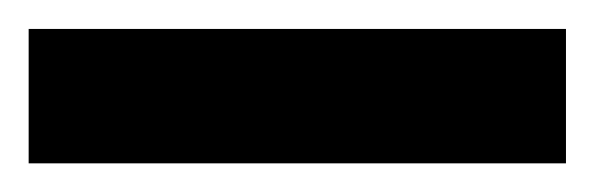

<svg xmlns="http://www.w3.org/2000/svg" viewBox="-20 -114 415 134"><path d="M0 -93.8H375V0H0Z"/></svg>

Font: Oswald
Style: Stencbab
Weight: 400
Designer: Mathieu Le Lay
Foundry: Mathieu Le Lay
Version: Version 1.000